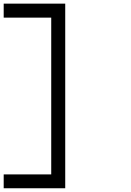

<svg xmlns="http://www.w3.org/2000/svg" viewBox="-20 -853 707 1040"><path d="M333.3 166.7H0V91.7H257.5V-757.5H0V-833.3H333.3Z"/></svg>

Font: 0xA000-Mono
Style: Mono
Weight: 400
Version: Version 0.1